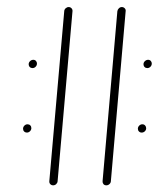

<svg xmlns="http://www.w3.org/2000/svg" viewBox="-20 -539 463 558"><path d="M397 -352.2Q397 -357.4 401.1 -361.3Q405.2 -365.2 410.4 -365.2Q415.2 -365.2 418.1 -362Q421.1 -358.9 421.1 -354.4Q421.1 -348.9 417.2 -345Q413.3 -341.1 408.1 -341.1Q403.3 -341.1 400.2 -344.3Q397 -347.4 397 -352.2ZM47 -164.8Q47 -170 50.9 -173.9Q54.8 -177.8 60 -177.8Q64.8 -177.8 68 -174.6Q71.1 -171.5 71.1 -166.7Q71.1 -161.5 67.2 -157.6Q63.3 -153.7 58.1 -153.7Q53.3 -153.7 50.2 -156.9Q47 -160 47 -164.8ZM134.4 -0.4Q129.6 -0.4 126.3 -3.7Q123 -7 123.3 -12.2L166.7 -506.7Q167 -511.5 170.9 -515Q174.8 -518.5 179.6 -518.5Q184.4 -518.5 187.8 -515Q191.1 -511.5 190.7 -506.7L147.4 -12.2Q147 -7.4 143.3 -3.9Q139.6 -0.4 134.4 -0.4ZM63.3 -352.2Q63.3 -357.4 67.4 -361.3Q71.5 -365.2 76.7 -365.2Q81.5 -365.2 84.4 -362Q87.4 -358.9 87.4 -354.4Q87.4 -348.9 83.5 -345Q79.6 -341.1 74.4 -341.1Q69.6 -341.1 66.5 -344.3Q63.3 -347.4 63.3 -352.2ZM380.7 -164.8Q380.7 -170 384.6 -173.9Q388.5 -177.8 393.7 -177.8Q398.5 -177.8 401.7 -174.4Q404.8 -171.1 404.8 -166.3Q404.8 -161.1 400.9 -157.4Q397 -153.7 391.9 -153.7Q387 -153.7 383.9 -156.9Q380.7 -160 380.7 -164.8ZM288.9 -0.4Q283.7 -0.4 280.7 -3.9Q277.8 -7.4 278.1 -12.2L321.1 -506.7Q321.9 -511.5 325.6 -515Q329.3 -518.5 334.1 -518.5Q338.9 -518.5 342.4 -515Q345.9 -511.5 345.2 -506.7L302.2 -12.2Q301.9 -7.4 298 -3.9Q294.1 -0.4 288.9 -0.4Z"/></svg>

Font: 26F Galaxy Sans Thin
Style: Italic
Weight: 100
Italic angle: -4.99998°
Designer: C₂₉H₂₅N₃O₅
Version: Version 1.200